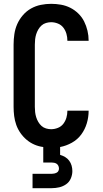

<svg xmlns="http://www.w3.org/2000/svg" viewBox="-20 -763 540 1003"><path d="M150 220V145H250Q257 145 263.5 143.5Q270 142 276 139Q282 136 285 130Q288 124 288 118Q288 110 285 103.5Q282 97 276.5 93Q271 89 264 87.5Q257 86 250 86H206V5Q182 2 160 -7.5Q138 -17 119.5 -32.5Q101 -48 87 -68Q73 -88 65 -110.5Q57 -133 54 -157Q51 -181 51 -205V-530Q51 -557 55 -584.5Q59 -612 70 -637Q81 -662 99.5 -683.5Q118 -705 142 -718.5Q166 -732 193 -737.5Q220 -743 247 -743Q273 -743 298.5 -738.5Q324 -734 347 -722.5Q370 -711 389 -692.5Q408 -674 419.5 -651Q431 -628 437 -602.5Q443 -577 443 -551V-550H332V-551Q332 -569 327 -586.5Q322 -604 311 -618.5Q300 -633 282.5 -640Q265 -647 247 -647Q234 -647 220.5 -643Q207 -639 197 -630Q187 -621 180 -609Q173 -597 169 -584Q165 -571 163.5 -557.5Q162 -544 162 -530V-205Q162 -191 163.5 -177.5Q165 -164 169 -151Q173 -138 180 -126Q187 -114 197 -105Q207 -96 220.5 -92Q234 -88 247 -88Q265 -88 282.5 -95Q300 -102 311 -116.5Q322 -131 327 -148.5Q332 -166 332 -184V-185H443V-184Q443 -151 433.5 -119Q424 -87 404.5 -60.5Q385 -34 355.5 -17.5Q326 -1 294 5V46Q308 50 320.5 57.5Q333 65 341.5 76.5Q350 88 354 102Q358 116 358 131Q358 150 350 169Q342 188 325.5 199.5Q309 211 289.5 215.5Q270 220 250 220Z"/></svg>

Font: Iosevka Algr
Style: Bold
Weight: 700
Monospace: yes
Designer: Belleve Invis
Foundry: Belleve Invis
Version: Version 26.0.2; ttfautohint (v1.8.3)